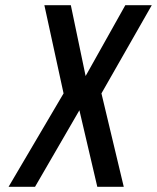

<svg xmlns="http://www.w3.org/2000/svg" viewBox="-20 -720 605 740"><path d="M13 0 225 -360 151 -700H253L310 -427L463 -700H565L371 -360L457 0H355L286 -295L115 0Z"/></svg>

Font: Cuprum Medium
Style: Italic
Weight: 500
Italic angle: -10°
Version: Version 3.000